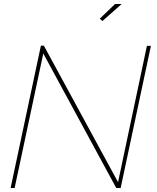

<svg xmlns="http://www.w3.org/2000/svg" viewBox="-20 -938 783 958"><path d="M491 -833 478 -845 554 -918H587ZM184 -710H199L569 -29L713 -709H733L582 0H560L196 -671L53 0H33Z"/></svg>

Font: Raleway-v4020 Thin
Style: Italic
Weight: 250
Italic angle: -12°
Designer: Matt McInerney, Pablo Impallari, Rodrigo Fuenzalida
Foundry: Matt McInerney, Pablo Impallari, Rodrigo Fuenzalida
Version: Version 4.020;PS 004.020;hotconv 1.0.88;makeotf.lib2.5.64775